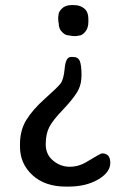

<svg xmlns="http://www.w3.org/2000/svg" viewBox="-20 -604 508 736"><path d="M254.4 -584.5H262.7Q287.6 -584.5 303.2 -571.3Q318.8 -558.1 318.8 -530.8V-520.5Q318.8 -496.6 306.6 -481.9Q294.4 -467.3 281.2 -467.3L272.5 -465.8H259.3L240.2 -468.8Q230.5 -468.8 217.8 -481.4Q205.1 -494.1 205.1 -514.2Q203.6 -520 203.6 -522L203.1 -534.2V-537.6L204.6 -548.8Q204.6 -558.6 217.5 -571.5Q230.5 -584.5 254.4 -584.5ZM312 16.6Q365.7 -16.1 371.1 -16.1Q402.8 -16.1 402.8 20.3Q402.8 56.6 356.2 84Q309.6 111.3 241.7 111.3H232.4Q152.3 111.3 104.5 67.4Q56.6 23.4 56.6 -42V-50.8Q56.6 -104.5 80.8 -144Q105 -183.6 152.3 -225.8Q199.7 -268.1 211.9 -283.4Q224.1 -298.8 228 -342.3Q231.9 -385.7 252 -385.7H259.8Q279.8 -385.7 286.1 -369.4Q292.5 -353 292.5 -315.4Q292.5 -277.8 274.9 -249.5Q257.3 -221.2 219.5 -181.6Q181.6 -142.1 168.5 -116Q155.3 -89.8 155.3 -50.8Q155.3 -11.7 183.6 11.7Q211.9 35.2 246.8 35.2Q281.7 35.2 312 16.6Z"/></svg>

Font: Averia Libre Light
Style: Regular
Weight: 300
Version: Version 1.002